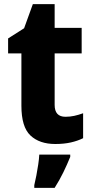

<svg xmlns="http://www.w3.org/2000/svg" viewBox="-20 -683 447 924"><path d="M295 -121Q317 -121 337.5 -125.5Q358 -130 380 -138V-18Q354 -5 321 2.5Q288 10 246 10Q170 10 126.5 -31Q83 -72 83 -174V-426H19V-498L96 -547L138 -663H243V-549H373V-426H243V-178Q243 -121 295 -121ZM318 72Q303 109 285 146Q267 183 243 221H145V208Q150 188 155 161.5Q160 135 164 108.5Q168 82 169 61H318Z"/></svg>

Font: Noto Sans Telugu SemiCondensed ExtraBold
Style: Regular
Weight: 800
Width: 4
Designer: Jelle Bosma - Monotype Design Team
Foundry: Monotype Imaging Inc.
Version: Version 2.005; ttfautohint (v1.8.4.7-5d5b)